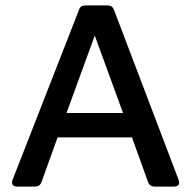

<svg xmlns="http://www.w3.org/2000/svg" viewBox="-20 -687 704 707"><path d="M43 0Q31 0 26.5 -6.5Q22 -13 26 -24L271 -651Q276 -667 294 -667H377Q394 -667 400 -650L638 -24Q642 -13 637.5 -6.5Q633 0 621 0H550Q531 0 525 -17L466 -181H192L133 -17Q127 0 109 0ZM225 -271H433L329 -556Z"/></svg>

Font: Pitagon Sans Medium
Style: Regular
Weight: 500
Designer: Travis Tran
Foundry: Pitagon
Version: Version 1.001; ttfautohint (v1.8.4.7-5d5b);gftools[0.9.26]